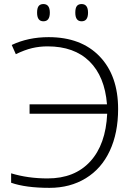

<svg xmlns="http://www.w3.org/2000/svg" viewBox="-20 -905 658 935"><path d="M34.2 -15.1V-61Q115.7 -36.1 211.9 -36.1Q343.8 -36.1 419.4 -118.7Q495.1 -201.2 502 -351.1H124V-397H501Q490.2 -532.7 415.8 -606Q341.3 -679.2 211.9 -679.2Q172.9 -679.2 136.5 -670.7Q100.1 -662.1 57.1 -641.1L37.1 -686Q117.2 -724.1 216.8 -724.1Q375 -724.1 465.1 -630.4Q555.2 -536.6 555.2 -374Q555.2 -257.3 514.6 -170.4Q474.1 -83.5 397.7 -36.9Q321.3 9.8 221.2 9.8Q105 9.8 34.2 -15.1ZM160.6 -843.3Q160.6 -865.7 168.2 -875.5Q175.8 -885.3 191.4 -885.3Q222.7 -885.3 222.7 -843.3Q222.7 -801.3 191.4 -801.3Q160.6 -801.3 160.6 -843.3ZM346.7 -843.3Q346.7 -865.7 354.2 -875.5Q361.8 -885.3 377.4 -885.3Q408.7 -885.3 408.7 -843.3Q408.7 -801.3 377.4 -801.3Q346.7 -801.3 346.7 -843.3Z"/></svg>

Font: Open Sans Light
Style: Regular
Weight: 300
Foundry: Ascender Corporation
Version: Version 1.10